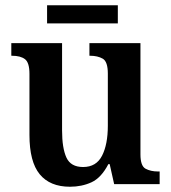

<svg xmlns="http://www.w3.org/2000/svg" viewBox="-20 -700 650 730"><path d="M246 10Q170 10 131 -37.5Q92 -85 92 -187V-419Q92 -462 75 -475Q58 -488 26 -488H23V-536H216V-204Q216 -137 232.5 -101Q249 -65 296 -65Q346 -65 368 -108Q390 -151 390 -222V-420Q390 -466 370.5 -477Q351 -488 323 -488H320V-536H514V-113Q514 -69 533.5 -58.5Q553 -48 581 -48H587V0H414L397 -76H392Q365 -24 328 -7Q291 10 246 10ZM159 -611V-680H428V-611Z"/></svg>

Font: Noto Serif Tamil SemiCondensed SemiBold
Style: Italic
Weight: 600
Width: 4
Italic angle: -12°
Designer: Indian Type Foundry, Tom Grace, and the Monotype Design Team
Foundry: Monotype Imaging Inc.
Version: Version 2.003; ttfautohint (v1.8.4.7-5d5b)